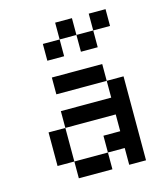

<svg xmlns="http://www.w3.org/2000/svg" viewBox="-120 -911 875 1004"><g transform="rotate(-15 318.0 -409.0)"><path d="M90.9 -272.7V-90.9H181.8V-272.7ZM181.8 -90.9V0H363.6V-90.9ZM363.6 -181.8V-90.9H454.5V0H545.5V-454.5H454.5V-363.6H181.8V-272.7H454.5V-181.8ZM181.8 -545.5V-454.5H454.5V-545.5ZM181.8 -727.3V-636.4H272.7V-727.3ZM272.7 -818.2V-727.3H363.6V-818.2ZM363.6 -727.3V-636.4H454.5V-727.3ZM454.5 -818.2V-727.3H545.5V-818.2Z"/></g></svg>

Font: Departure Mono
Style: Regular
Weight: 400
Monospace: yes
Designer: Helena Zhang
Version: Version 1.500;Glyphs 3.3.1 (3343)